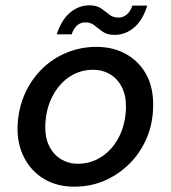

<svg xmlns="http://www.w3.org/2000/svg" viewBox="-20 -689 642 721"><path d="M259 12Q194 12 145.5 -17Q97 -46 70.5 -97.5Q44 -149 46 -214Q48 -278 71.5 -332.5Q95 -387 135 -427.5Q175 -468 228.5 -490.5Q282 -513 342 -513Q407 -513 456 -484.5Q505 -456 531 -406Q557 -356 555 -288Q554 -224 530.5 -169.5Q507 -115 466.5 -74.5Q426 -34 373.5 -11Q321 12 259 12ZM272 -74Q322 -74 362.5 -101Q403 -128 427 -175Q451 -222 453 -283Q454 -329 438 -361Q422 -393 393.5 -410Q365 -427 330 -427Q280 -427 240 -400Q200 -373 176 -325.5Q152 -278 150 -217Q149 -172 165 -140Q181 -108 209.5 -91Q238 -74 272 -74ZM193 -560Q211 -615 243.5 -642Q276 -669 316 -669Q343 -669 359.5 -657.5Q376 -646 390 -634.5Q404 -623 426 -623Q442 -623 456 -634.5Q470 -646 477 -668H533Q516 -613 483.5 -585.5Q451 -558 410 -558Q382 -558 365.5 -570Q349 -582 335 -593.5Q321 -605 300 -605Q283 -605 270 -594Q257 -583 249 -560Z"/></svg>

Font: DM Sans 18pt Medium
Style: Italic
Weight: 500
Italic angle: -10°
Designer: Colophon Foundry, Jonny Pinhorn
Foundry: Colophon Foundry
Version: Version 4.004;gftools[0.9.30]